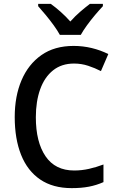

<svg xmlns="http://www.w3.org/2000/svg" viewBox="-20 -961 608 991"><path d="M362 -633Q298 -633 254 -598Q210 -563 187.5 -500.5Q165 -438 165 -356Q165 -228 215 -154.5Q265 -81 363 -81Q402 -81 439.5 -89.5Q477 -98 514 -112V-21Q478 -5 439 2.5Q400 10 350 10Q253 10 187.5 -34.5Q122 -79 89 -161.5Q56 -244 56 -357Q56 -464 91 -546.5Q126 -629 193.5 -676.5Q261 -724 360 -724Q408 -724 453.5 -713Q499 -702 539 -682L501 -594Q470 -610 435 -621.5Q400 -633 362 -633ZM289 -781Q277 -803 257.5 -830Q238 -857 216.5 -883Q195 -909 177 -929V-941H242Q266 -924 292.5 -900.5Q319 -877 343 -850Q368 -878 393.5 -900Q419 -922 444 -941H511V-929Q493 -910 471 -884Q449 -858 429 -830.5Q409 -803 397 -781Z"/></svg>

Font: Noto Sans Kannada SemiCondensed Medium
Style: Regular
Weight: 500
Width: 4
Designer: Jelle Bosma - Monotype Design Team
Foundry: Monotype Imaging Inc.
Version: Version 2.005; ttfautohint (v1.8.4.7-5d5b)